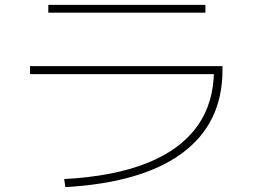

<svg xmlns="http://www.w3.org/2000/svg" viewBox="-20 -743 1040 787"><path d="M243 -9Q446 -20 582.5 -74.5Q719 -129 788 -225Q857 -321 857 -456L874 -439H103V-472H892V-456Q892 -238 727.5 -116Q563 6 248 24ZM178 -691V-723H822V-691Z"/></svg>

Font: M PLUS 2 ExtraLight
Style: Regular
Weight: 250
Designer: Coji Morishita
Foundry: UNDERFOREST DESIGN
Version: Version 1.001